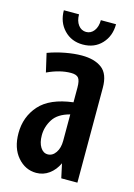

<svg xmlns="http://www.w3.org/2000/svg" viewBox="-105 -721 547 782"><g transform="rotate(15 168.0 -329.5)"><path d="M219 -60Q205 -30 181 -12.5Q157 5 127 5Q81 5 48.5 -32.5Q16 -70 16 -133Q16 -202 59.5 -251Q103 -300 200 -312V-374Q200 -403 191.5 -414Q183 -425 160 -425Q113 -425 60 -400L42 -478Q77 -491 115 -498Q153 -505 184 -505Q238 -505 269 -481.5Q300 -458 300 -400V0H232ZM153 -80Q173 -80 186.5 -99.5Q200 -119 200 -150V-261Q150 -248 130 -216.5Q110 -185 110 -149Q110 -118 122 -99Q134 -80 153 -80ZM65 -664H129Q129 -636 142 -619Q155 -602 175 -602Q195 -602 208 -619Q221 -636 221 -664H285Q285 -614 254.5 -581.5Q224 -549 175 -549Q127 -549 96 -581.5Q65 -614 65 -664Z"/></g></svg>

Font: Piscolabis
Style: Regular
Weight: 400
Designer: Ariel Martín Pérez
Foundry: Tunera Type Foundry
Version: Version 1.000